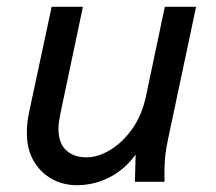

<svg xmlns="http://www.w3.org/2000/svg" viewBox="-20 -535 636 565"><path d="M59 -144Q59 -158 60.5 -172.5Q62 -187 65 -202L132 -515H224L158 -202Q156 -190 154 -179Q152 -168 152 -157Q152 -114 174.5 -93Q197 -72 235 -72Q268 -72 304 -93.5Q340 -115 369 -155.5Q398 -196 410 -254L465 -515H557L474 -123Q469 -100 466.5 -78.5Q464 -57 464 -34V0H377L380 -112L392 -100Q361 -47 312 -18.5Q263 10 206 10Q166 10 132.5 -8.5Q99 -27 79 -61.5Q59 -96 59 -144Z"/></svg>

Font: Radio Canada
Style: Italic
Weight: 400
Italic angle: -12°
Designer: Charles Daoud, Etienne Aubert Bonn, Alexandre Saumier Demers, Jacques Le Bailly
Foundry: Radio-Canada
Version: Version 2.104;gftools[0.9.28.dev5+ged2979d]